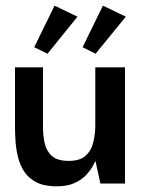

<svg xmlns="http://www.w3.org/2000/svg" viewBox="-20 -649 501 679"><path d="M180 10Q137 10 109.5 -4Q82 -18 66.5 -41Q51 -64 44 -92Q37 -120 35 -148.5Q33 -177 33 -201V-411H132V-201Q132 -170 138 -142.5Q144 -115 163.5 -97.5Q183 -80 223 -80Q262 -80 282 -97.5Q302 -115 309 -142.5Q316 -170 317 -198V-411H422V0H335L318 -78H316Q314 -72 306 -58Q298 -44 282.5 -28Q267 -12 242 -1Q217 10 180 10ZM101 -482 173 -629 254 -590 148 -459ZM272 -482 344 -629 425 -590 318 -459Z"/></svg>

Font: Darker Grotesque
Style: Bold
Weight: 700
Designer: Gabriel Lam
Foundry: TypeRant
Version: Version 1.000;gftools[0.9.28]